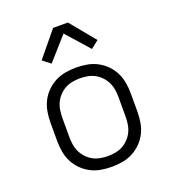

<svg xmlns="http://www.w3.org/2000/svg" viewBox="-138 -862 877 975"><g transform="rotate(-20 300.0 -374.5)"><path d="M300 8Q271 8 242 3Q213 -2 187 -15.5Q161 -29 140 -50Q119 -71 106 -97Q93 -123 88 -152Q83 -181 83 -210V-310Q83 -339 88 -368Q93 -397 106 -423Q119 -449 140 -470Q161 -491 187 -504.5Q213 -518 242 -523Q271 -528 300 -528Q329 -528 358 -523Q387 -518 413 -504.5Q439 -491 460 -470Q481 -449 494 -423Q507 -397 512 -368Q517 -339 517 -310V-210Q517 -181 512 -152Q507 -123 494 -97Q481 -71 460 -50Q439 -29 413 -15.5Q387 -2 358 3Q329 8 300 8ZM300 -50Q321 -50 342 -54Q363 -58 381 -68Q399 -78 413.5 -93.5Q428 -109 437 -128Q446 -147 449 -168Q452 -189 452 -210V-310Q452 -331 449 -352Q446 -373 437 -392Q428 -411 413.5 -426.5Q399 -442 381 -452Q363 -462 342 -466Q321 -470 300 -470Q279 -470 258 -466Q237 -462 219 -452Q201 -442 186.5 -426.5Q172 -411 163 -392Q154 -373 151 -352Q148 -331 148 -310V-210Q148 -189 151 -168Q154 -147 163 -128Q172 -109 186.5 -93.5Q201 -78 219 -68Q237 -58 258 -54Q279 -50 300 -50ZM191 -589 149 -622 260 -757H340L451 -622L409 -589L300 -712Z"/></g></svg>

Font: Iosevka Light Extended
Style: Regular
Weight: 300
Width: 7
Monospace: yes
Designer: Belleve Invis
Foundry: Belleve Invis
Version: Version 32.5.0; ttfautohint (v1.8.4)